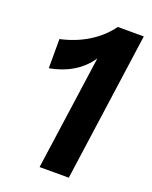

<svg xmlns="http://www.w3.org/2000/svg" viewBox="-132 -767 667 840"><g transform="rotate(20 201.5 -346.5)"><path d="M157 0H293L390 -693H269C217 -621 136 -575 47 -556V-420C124 -434 190 -470 232 -533Z"/></g></svg>

Font: Ronzino Bold
Style: Italic
Weight: 700
Italic angle: -8°
Designer: Nunzio Mazzaferro
Foundry: Collletttivo
Version: Version 1.000;Glyphs 3.3 (3337)